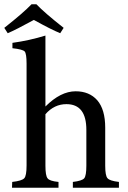

<svg xmlns="http://www.w3.org/2000/svg" viewBox="-39 -876 596 896"><path d="M258 -746 242 -721Q200 -738 119 -783Q35 -737 -3 -721L-19 -746Q71 -817 108 -856H131Q168 -817 258 -746ZM516 0H301V-27Q344 -32 354 -44Q364 -56 364 -103V-270Q364 -390 271 -390Q214 -390 173 -343V-103Q173 -56 183 -44Q192 -31 234 -27V0H17L18 -27Q63 -32 74 -44Q85 -55 85 -104V-579Q85 -626 76 -636Q66 -646 19 -651V-676Q98 -687 173 -710V-379Q244 -450 314 -450Q378 -450 415 -408Q452 -365 452 -280V-103Q452 -55 463 -44Q473 -32 516 -27Z"/></svg>

Font: Shafarik
Style: Regular
Weight: 400
Version: Version 1.001; ttfautohint (v1.8.4.7-5d5b)